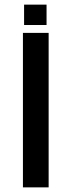

<svg xmlns="http://www.w3.org/2000/svg" viewBox="-20 -809 309 829"><path d="M79 0V-667H190V0ZM84 -701V-789H181V-701Z"/></svg>

Font: Maven Pro Medium
Style: Regular
Weight: 500
Designer: Joe Prince
Foundry: Joe Prince
Version: Version 2.103